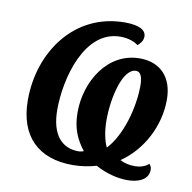

<svg xmlns="http://www.w3.org/2000/svg" viewBox="-69 -615 715 714"><g transform="rotate(10 288.5 -258.0)"><path d="M458 30C490 30 536 19 536 -23C536 -32 532 -40 527 -44C515 -32 494 -26 476 -26C454 -26 436 -30 419 -39C500 -94 550 -192 550 -290C550 -375 502 -424 425 -424C303 -424 231 -303 231 -187C231 -126 249 -87 279 -48C274 -46 266 -44 259 -44C197 -44 155 -88 155 -183C155 -302 204 -491 340 -491C371 -491 394 -481 407 -471C415 -478 427 -489 427 -507C427 -530 403 -546 347 -546C156 -546 41 -381 41 -200C41 -62 118 10 246 10C279 10 308 5 336 -3C377 20 421 30 458 30ZM361 -76C349 -100 342 -138 342 -177C342 -260 368 -376 419 -376C436 -376 444 -357 444 -325C444 -239 413 -131 361 -76Z"/></g></svg>

Font: Noto Serif Condensed SemiBold
Style: Italic
Weight: 600
Width: 3
Italic angle: -12°
Designer: Monotype Design Team
Foundry: Monotype Imaging Inc.
Version: Version 2.014